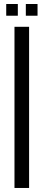

<svg xmlns="http://www.w3.org/2000/svg" viewBox="-20 -933 216 953"><path d="M51.9 0V-800H124.4V0ZM108.2 -855V-913.1H166.3V-855ZM10.9 -855V-913.1H68.5V-855Z"/></svg>

Font: Big Shoulders Display SC Thin
Style: Regular
Weight: 100
Designer: Patric King
Foundry: XO Type Co
Version: Version 2.002